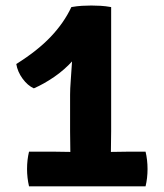

<svg xmlns="http://www.w3.org/2000/svg" viewBox="-20 -658 580 678"><path d="M372.5 -194.5Q372.5 -174.5 372 -153.8Q371.5 -133 371.5 -112V-59H228.5V-112Q228.5 -133 228 -153.8Q227.5 -174.5 227.5 -194.5V-323.5Q227.5 -343.5 229.8 -373.8Q232 -404 234 -435.5Q236 -467 235.5 -489.5L232 -633Q252 -636.5 269.5 -637.5Q287 -638.5 302.5 -638.5Q318.5 -638.5 335.5 -637.5Q352.5 -636.5 372.5 -633ZM165.5 -122.5Q176.5 -122.5 198 -122Q219.5 -121.5 230.5 -121.5H369.5Q380.5 -121.5 403.8 -122Q427 -122.5 438 -122.5H494Q501 -93.5 501 -61Q501 -29 494 0H82.5Q75.5 -30.5 75.5 -61Q75.5 -93.5 82.5 -122.5ZM37.5 -432Q112 -478.5 159 -528Q206 -577.5 232 -633L283 -519Q268 -478.5 238 -445Q208 -411.5 171.5 -386.5Q135 -361.5 99.5 -346Q77.5 -356 59.8 -380.2Q42 -404.5 37.5 -432Z"/></svg>

Font: Signika Negative Light
Style: Bold
Weight: 700
Version: Version 2.001